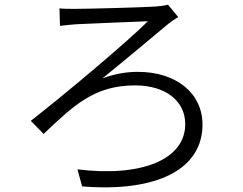

<svg xmlns="http://www.w3.org/2000/svg" viewBox="-20 -761 1040 823"><path d="M235 -725 237 -650C257 -653 284 -655 305 -657C355 -660 551 -667 614 -670C527 -583 261 -359 112 -243L167 -187C296 -309 384 -395 559 -395C690 -395 774 -328 774 -229C774 -78 589 -1 312 -35L332 38C656 64 848 -37 848 -227C848 -362 735 -453 571 -453C529 -453 478 -447 419 -425C502 -492 625 -595 703 -660C713 -668 733 -682 744 -688L700 -741C686 -737 663 -734 647 -733C585 -729 355 -723 303 -723C277 -723 253 -723 235 -725Z"/></svg>

Font: Noto Sans HK DemiLight
Style: Regular
Weight: 350
Designer: Ryoko NISHIZUKA 西塚涼子 (kana, bopomofo & ideographs); Paul D. Hunt (Latin, Greek & Cyrillic); Sandoll Communications 산돌커뮤니
Foundry: Adobe
Version: Version 2.004;hotconv 1.0.118;makeotfexe 2.5.65603